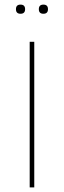

<svg xmlns="http://www.w3.org/2000/svg" viewBox="-20 -820 280 840"><path d="M49.8 -779.8Q49.8 -799.8 69.8 -799.8Q89.8 -799.8 89.8 -779.8Q89.8 -759.8 69.8 -759.8Q49.8 -759.8 49.8 -779.8ZM149.9 -779.8Q149.9 -799.8 169.9 -799.8Q189.9 -799.8 189.9 -779.8Q189.9 -759.8 169.9 -759.8Q149.9 -759.8 149.9 -779.8ZM109.9 0V-637.2H129.9V0Z"/></svg>

Font: Datalegreya
Style: Thin
Weight: 250
Designer: Figs Lab
Foundry: Figs Lab
Version: Version 1.002;PS 001.002;hotconv 1.0.70;makeotf.lib2.5.58329